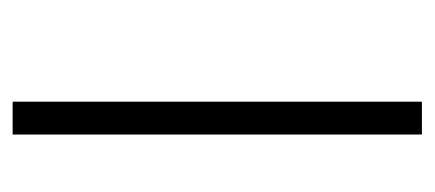

<svg xmlns="http://www.w3.org/2000/svg" viewBox="-212 -478 688 304"><g transform="rotate(90 132.0 -326.0)"><path d="M141 -2H193V-650H141Z"/></g></svg>

Font: Noto Sans Tamil UI ExtraCondensed Light
Style: Regular
Weight: 300
Width: 2
Designer: Jelle Bosma - Monotype Design Team
Foundry: Monotype Imaging Inc.
Version: Version 2.004